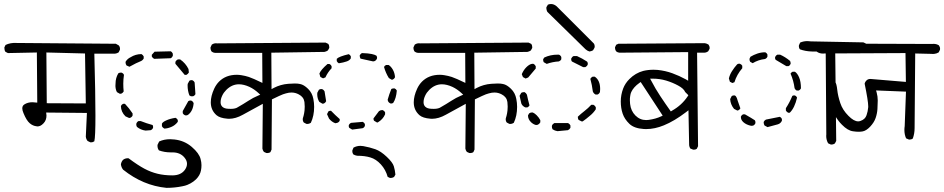

<svg xmlns="http://www.w3.org/2000/svg" viewBox="-20 -763 4652 946"><path d="M428.2 -61.5Q437.5 -61.5 444.8 -66.9Q450.2 -88.4 450.2 -194.1Q450.2 -299.8 444.8 -498.5H546.4Q556.2 -499.5 564.5 -504.9L570.8 -517.6Q571.3 -519.5 571.3 -521.5Q571.3 -532.2 565.4 -539.1L550.8 -547.4L61 -551.3Q31.2 -553.2 7.3 -541.5L1.5 -529.3Q1.5 -528.3 1.5 -527.8Q1.5 -515.1 6.8 -507.8L19 -501.5L161.6 -504.4L163.6 -257.3Q147.9 -259.3 140.1 -259.3Q116.7 -259.3 100.1 -248.5Q89.8 -242.2 89.8 -229Q89.8 -219.2 95.7 -205.6Q110.4 -169.4 126.5 -155.8Q141.6 -142.6 161.1 -140.6Q163.1 -140.1 165 -140.1Q170.9 -140.1 178.2 -143.1Q186 -146.5 194.8 -155.8Q209 -170.9 209 -193.4Q209 -196.8 207.5 -208.5L408.2 -206.5L402.8 -89.4Q404.3 -77.1 411.6 -68.4L424.8 -62Q426.8 -61.5 428.2 -61.5ZM402.8 -253.4 210.4 -254.4 208.5 -504.4 398.9 -499.5Z M821.3 -12.2H830.1Q868.7 -12.2 889.6 14.2Q901.4 28.8 901.4 43.7Q901.4 58.6 891.6 72.8Q872.1 101.1 829.1 101.1Q789.1 101.1 756.1 93Q723.1 85 691.4 68.1Q659.7 51.3 613.8 17.1Q611.8 16.6 610.4 16.6Q595.7 16.6 585.9 24.9Q577.6 34.2 575.7 46.9Q577.6 61.5 586.4 72.8Q684.6 151.4 800.3 162.6Q840.3 162.6 878.4 154.8Q893.6 151.9 903.1 147.9Q912.6 144 918.5 140.6Q933.6 132.3 945.8 120.6Q965.8 100.6 970.2 76.7Q972.7 64.9 972.7 50.8Q972.7 36.6 968.3 20.5Q961.4 -7.8 925 -39.1Q888.7 -70.3 839.8 -75.7Q828.6 -77.1 818.4 -77.1Q788.1 -77.1 764.2 -65.9L756.3 -49.8Q755.9 -47.4 755.9 -45.4Q755.9 -31.2 763.2 -22Q790 -12.2 821.3 -12.2ZM734.4 -136.7Q734.4 -142.6 731.9 -147Q701.2 -155.3 673.3 -166.5H662.6Q655.3 -163.1 651.9 -154.3Q651.4 -152.3 651.4 -150.4Q651.4 -143.1 654.8 -137.7Q673.3 -122.6 697.3 -119.6L722.7 -121.6Q730.5 -125 733.9 -132.8Q734.4 -134.8 734.4 -136.7ZM856 -171.9Q852.1 -179.2 844.7 -182.6Q816.9 -178.2 798.3 -169.4Q782.2 -162.1 777.8 -153.8V-141.1Q781.2 -133.8 789.6 -129.4Q806.2 -129.9 824.2 -137.7Q842.3 -145 856 -162.6ZM586.4 -251.5Q579.1 -248 575.7 -240.7Q576.2 -211.4 598.1 -189.9L616.2 -181.6L621.6 -182.6Q629.9 -186 633.3 -193.8V-204.1Q616.2 -230 595.7 -251.5ZM896.5 -194.3Q902.8 -194.3 907.7 -198.2Q931.6 -217.3 934.1 -255.4Q930.2 -263.7 922.9 -267.1Q920.9 -267.6 919.4 -267.6Q918 -267.6 916 -267.6Q911.6 -267.1 907.7 -264.6L880.4 -215.8V-205.6Q883.8 -198.2 892.6 -194.8Q894.5 -194.3 896.5 -194.3ZM931.2 -288.6Q939.5 -292 942.9 -299.3L939 -356.4Q935.5 -364.3 927.7 -367.7Q925.8 -368.2 923.8 -368.2Q917.5 -368.2 913.1 -365.2L904.8 -349.6Q904.3 -345.7 904.3 -341.8Q904.3 -315.9 913.1 -293L920.9 -288.6ZM589.4 -312.5Q587.4 -330.1 587.4 -350.6Q587.4 -371.1 590.8 -394.5Q587.4 -401.9 580.1 -404.8Q578.1 -405.3 575.7 -405.3Q568.8 -405.3 563 -401.9Q549.3 -378.9 549.3 -351.6V-351.1Q548.8 -345.7 548.8 -342.8Q548.8 -339.8 548.8 -336.7Q548.8 -333.5 549.8 -328.1Q551.3 -317.9 556.2 -309.1L570.8 -300.8L578.1 -301.8Q585.4 -305.2 589.4 -312.5ZM856 -470.2Q848.6 -466.8 844.2 -458.5V-448.7Q868.7 -419.4 890.1 -394H898.4Q906.2 -398.4 910.6 -405.8L908.7 -422.9Q894.5 -451.7 867.7 -470.2ZM688 -484.9Q684.6 -492.2 676.8 -496.6Q647 -496.1 623.5 -481Q608.4 -474.1 599.1 -459.5Q598.6 -458 598.6 -455.1Q598.6 -447.3 603.5 -440.4L617.7 -434.1Q655.8 -455.1 670.9 -460.4Q682.6 -464.8 688 -474.6ZM831.5 -498.5Q828.1 -506.8 820.8 -510.3L741.7 -508.3L728 -493.2V-484.4Q732.4 -476.6 739.7 -473.1L820.8 -476.1Q828.1 -479.5 831.5 -487.8Z M1296.4 -8.8Q1306.2 -8.8 1312.5 -13.7L1317.9 -25.9L1319.8 -273.4Q1342.8 -284.2 1354.7 -290Q1366.7 -295.9 1374 -298.3Q1387.7 -303.2 1403.3 -306.2Q1410.2 -307.1 1416.5 -307.1Q1435.1 -307.1 1452.1 -297.9Q1476.6 -285.2 1480 -260.3Q1481.4 -248.5 1481.4 -237.8Q1481.4 -227.1 1480.5 -219.2Q1479.5 -211.4 1478.5 -205.1Q1476.1 -191.9 1472.2 -180.2Q1471.7 -177.7 1471.7 -175.8Q1471.7 -165.5 1477.1 -159.2L1489.3 -152.8Q1491.2 -152.3 1493.2 -152.3Q1503.4 -152.3 1511.7 -158.2Q1527.8 -192.4 1527.8 -236.3Q1527.8 -256.3 1523.9 -275.4Q1518.6 -305.2 1497.8 -325.4Q1477.1 -345.7 1458.5 -349.1Q1447.8 -351.6 1432.6 -351.6Q1417.5 -351.6 1400.4 -350.1Q1362.3 -347.2 1328.6 -329.6L1317.9 -323.7L1316.9 -503.4L1578.6 -507.3Q1587.4 -508.8 1595.7 -514.6L1602.1 -526.4Q1602.5 -528.3 1602.5 -530.3Q1602.5 -540 1597.2 -546.9L1584 -553.2L1049.3 -549.3Q1046.4 -549.8 1044.4 -549.8Q1032.7 -549.8 1023.4 -543L1017.1 -529.3Q1017.1 -528.8 1017.1 -527.8Q1017.1 -516.6 1022.9 -508.8Q1029.8 -503.4 1039.6 -502.4H1272L1272.9 -354.5Q1226.6 -377 1206.1 -383.8Q1188.5 -389.6 1168.9 -392.6Q1157.7 -394.5 1146.5 -394.5Q1092.8 -394.5 1059.1 -360.8Q1044.4 -345.7 1035.2 -325.7Q1018.6 -289.6 1018.6 -258.8Q1018.6 -220.2 1046.9 -195.3Q1063.5 -181.2 1100.1 -178.2Q1104 -177.7 1108.4 -177.7Q1141.1 -177.7 1176.8 -197.8Q1218.3 -221.2 1274.9 -251.5L1272.9 -30.8Q1274.4 -22 1280.3 -14.6L1292 -9.3Q1293.9 -8.8 1296.4 -8.8ZM1153.3 -235.8Q1141.1 -226.6 1117.2 -226.6Q1109.4 -226.6 1103.5 -227.1Q1084.5 -228 1074.7 -237.8Q1066.9 -246.1 1066.9 -259.3Q1066.9 -275.4 1075.2 -292.5Q1082 -307.1 1094.7 -319.8Q1122.6 -347.7 1157.2 -347.7Q1181.2 -347.7 1209 -335Q1232.9 -323.7 1253.9 -304.2L1262.2 -296.4L1252 -292Q1227.1 -281.7 1202.4 -265.6Q1177.7 -249.5 1153.3 -235.8Z M1901.4 113.8Q1902.3 113.8 1904.3 113.8Q1906.2 113.8 1909.7 113.3Q1917 112.3 1921.9 108.4L1928.2 97.2Q1926.3 75.7 1920.4 56.2Q1914.6 37.1 1885.7 9.8Q1856.4 -18.1 1829.1 -27.8Q1800.8 -37.6 1770.5 -43Q1763.2 -44.4 1755.9 -44.4Q1737.8 -44.4 1721.7 -35.6L1716.3 -22.5Q1715.8 -20.5 1715.8 -18.6Q1715.8 -9.3 1720.7 -2.4Q1729.5 2.9 1739.7 4.4Q1777.8 4.4 1804.7 12.7Q1833 21 1856.7 47.1Q1880.4 73.2 1890.1 108.4ZM1777.8 -151.9Q1774.4 -159.2 1767.1 -162.6L1710 -157.7Q1702.1 -154.3 1698.7 -146.5Q1698.2 -144.5 1698.2 -142.1Q1698.2 -136.7 1701.2 -132.8L1715.3 -124.5L1766.6 -131.3Q1770.5 -132.8 1773.4 -135.7L1777.8 -142.1ZM1610.4 -217.3Q1603 -217.3 1598.6 -214.8L1591.3 -200.7L1601.1 -178.7Q1614.3 -162.1 1632.3 -155.8L1641.6 -157.7Q1650.4 -161.1 1653.8 -168.5V-176.3Q1630.9 -196.3 1610.8 -217.3Q1610.8 -217.3 1610.4 -217.3ZM1862.8 -220.7Q1854.5 -220.7 1847.2 -215.3L1820.3 -179.7Q1820.3 -178.2 1820.3 -177.2Q1820.3 -171.4 1823.2 -168L1837.9 -159.2L1841.8 -160.2Q1866.7 -174.8 1877.4 -199.7V-209.5Q1874 -216.8 1866.2 -220.2Q1864.7 -220.7 1862.8 -220.7ZM1567.4 -323.7Q1565.4 -324.2 1564 -324.2Q1562.5 -324.2 1561 -324.2Q1556.2 -323.7 1551.3 -320.8L1543.5 -306.2Q1543 -302.2 1543 -298.8Q1543 -277.8 1553.2 -261.2L1568.8 -252L1575.7 -252.9Q1583 -256.3 1586.9 -264.2Q1582.5 -293.9 1579.1 -313L1574.7 -318.8Q1571.8 -321.8 1567.4 -323.7ZM1903.3 -253.4Q1905.3 -252.9 1907.2 -252.9Q1913.1 -252.9 1917.5 -256.3Q1932.1 -278.3 1935.1 -316.9Q1931.6 -324.2 1923.8 -327.6Q1922.9 -327.6 1921.9 -327.6Q1914.1 -327.6 1908.2 -324.7Q1897.5 -298.8 1890.1 -272L1891.6 -264.6Q1895.5 -256.8 1903.3 -253.4ZM1896 -378.4 1910.2 -370.1 1915.5 -371.1Q1922.4 -374.5 1926.3 -382.3Q1924.8 -403.8 1915.5 -419.9Q1906.2 -436 1894.5 -442.9H1882.3Q1878.9 -440.9 1876 -438.5L1872.1 -433.1Q1880.4 -403.3 1896 -378.4ZM1593.8 -447.8Q1560.1 -418.5 1553.7 -400.4L1558.6 -383.8L1571.8 -377L1583.5 -381.8Q1594.2 -406.2 1613.8 -426.8V-437L1609.4 -443.4Q1606.4 -445.8 1603 -447.8ZM1708.5 -485.8Q1705.1 -492.7 1698.2 -496.1Q1649.4 -484.4 1639.2 -473.1V-461.9Q1643.1 -454.6 1649.4 -451.2Q1671.9 -454.6 1688.5 -460.4Q1702.6 -465.3 1708.5 -475.6ZM1837.4 -474.6Q1837.9 -476.6 1837.9 -478.5Q1837.9 -484.4 1834.5 -488.8Q1828.1 -493.2 1811.8 -496.8Q1795.4 -500.5 1763.2 -501.5Q1756.3 -498 1752.4 -490.2Q1752.4 -489.7 1752.4 -487.3Q1752.4 -484.9 1753.4 -481.2Q1754.4 -477.5 1756.3 -474.1Q1787.1 -466.8 1818.4 -460.4L1825.7 -461.9Q1834 -465.8 1837.4 -474.6Z M2296.4 -8.8Q2306.2 -8.8 2312.5 -13.7L2317.9 -25.9L2319.8 -273.4Q2342.8 -284.2 2354.7 -290Q2366.7 -295.9 2374 -298.3Q2387.7 -303.2 2403.3 -306.2Q2410.2 -307.1 2416.5 -307.1Q2435.1 -307.1 2452.1 -297.9Q2476.6 -285.2 2480 -260.3Q2481.4 -248.5 2481.4 -237.8Q2481.4 -227.1 2480.5 -219.2Q2479.5 -211.4 2478.5 -205.1Q2476.1 -191.9 2472.2 -180.2Q2471.7 -177.7 2471.7 -175.8Q2471.7 -165.5 2477.1 -159.2L2489.3 -152.8Q2491.2 -152.3 2493.2 -152.3Q2503.4 -152.3 2511.7 -158.2Q2527.8 -192.4 2527.8 -236.3Q2527.8 -256.3 2523.9 -275.4Q2518.6 -305.2 2497.8 -325.4Q2477.1 -345.7 2458.5 -349.1Q2447.8 -351.6 2432.6 -351.6Q2417.5 -351.6 2400.4 -350.1Q2362.3 -347.2 2328.6 -329.6L2317.9 -323.7L2316.9 -503.4L2578.6 -507.3Q2587.4 -508.8 2595.7 -514.6L2602.1 -526.4Q2602.5 -528.3 2602.5 -530.3Q2602.5 -540 2597.2 -546.9L2584 -553.2L2049.3 -549.3Q2046.4 -549.8 2044.4 -549.8Q2032.7 -549.8 2023.4 -543L2017.1 -529.3Q2017.1 -528.8 2017.1 -527.8Q2017.1 -516.6 2022.9 -508.8Q2029.8 -503.4 2039.6 -502.4H2272L2272.9 -354.5Q2226.6 -377 2206.1 -383.8Q2188.5 -389.6 2168.9 -392.6Q2157.7 -394.5 2146.5 -394.5Q2092.8 -394.5 2059.1 -360.8Q2044.4 -345.7 2035.2 -325.7Q2018.6 -289.6 2018.6 -258.8Q2018.6 -220.2 2046.9 -195.3Q2063.5 -181.2 2100.1 -178.2Q2104 -177.7 2108.4 -177.7Q2141.1 -177.7 2176.8 -197.8Q2218.3 -221.2 2274.9 -251.5L2272.9 -30.8Q2274.4 -22 2280.3 -14.6L2292 -9.3Q2293.9 -8.8 2296.4 -8.8ZM2153.3 -235.8Q2141.1 -226.6 2117.2 -226.6Q2109.4 -226.6 2103.5 -227.1Q2084.5 -228 2074.7 -237.8Q2066.9 -246.1 2066.9 -259.3Q2066.9 -275.4 2075.2 -292.5Q2082 -307.1 2094.7 -319.8Q2122.6 -347.7 2157.2 -347.7Q2181.2 -347.7 2209 -335Q2232.9 -323.7 2253.9 -304.2L2262.2 -296.4L2252 -292Q2227.1 -281.7 2202.4 -265.6Q2177.7 -249.5 2153.3 -235.8Z M2790.5 -145Q2787.1 -152.3 2778.8 -156.7H2711.4Q2703.1 -152.3 2699.7 -144.5Q2699.2 -142.1 2699.2 -139.6Q2699.2 -132.3 2702.6 -126Q2713.4 -118.7 2726.6 -116.7L2778.3 -121.6Q2786.6 -125.5 2790.5 -133.3ZM2581.5 -193.8Q2581.5 -175.3 2596.7 -160.6Q2608.4 -149.9 2621.1 -147L2629.9 -148.4Q2637.7 -152.3 2642.1 -160.2V-170.9Q2635.3 -184.1 2624 -195.3Q2614.7 -204.6 2605.5 -208.5Q2603.5 -209 2601.1 -209Q2593.3 -209 2586.9 -204.1L2581.5 -194.3Q2581.5 -194.3 2581.5 -193.8ZM2915.5 -234.9Q2911.1 -243.2 2903.8 -246.6H2893.1Q2877.9 -230 2859.9 -216.1Q2841.8 -202.1 2827.1 -188Q2827.1 -186.5 2827.1 -185.5Q2827.1 -178.2 2830.6 -172.4L2846.2 -164.6L2851.1 -165Q2868.7 -177.2 2886.2 -192.4Q2903.8 -206.5 2915.5 -224.6ZM2578.6 -233.9Q2585.4 -237.3 2588.9 -243.7Q2581.5 -270.5 2576.2 -296.4Q2572.3 -304.7 2564.5 -309.1Q2563.5 -309.1 2563 -309.1Q2554.2 -309.1 2548.3 -305.7L2540 -291L2548.8 -252.4Q2551.8 -246.1 2555.2 -242.7Q2561 -236.8 2567.9 -233.9ZM2899.9 -385.3Q2892.1 -381.3 2888.7 -374.5Q2897 -344.2 2900.9 -312.5Q2904.3 -302.7 2914.1 -297.4H2924.3Q2932.6 -300.8 2936 -309.6Q2937 -317.4 2937 -324.2Q2937 -367.7 2910.2 -385.3ZM2607.4 -448.7Q2606.4 -448.7 2604.2 -448.7Q2602.1 -448.7 2598.1 -447.8Q2586.4 -444.8 2573 -431.4Q2559.6 -418 2550.8 -397.5L2556.6 -383.3L2569.8 -376L2582.5 -381.3L2619.6 -425.3V-437Q2615.2 -445.3 2607.4 -448.7ZM2875.5 -444.3Q2876 -446.3 2876 -447.8Q2876 -449.2 2876 -451.2Q2875.5 -455.6 2872.6 -459.5Q2848.1 -475.6 2822.8 -486.8H2806.2Q2798.8 -483.4 2794.4 -474.6Q2794.4 -474.1 2794.4 -473.4Q2794.4 -472.7 2794.4 -471.7Q2794.4 -470.7 2794.4 -469.5Q2794.4 -468.3 2794.7 -467.3Q2794.9 -466.3 2795.2 -465.3Q2795.4 -464.4 2795.9 -463.4Q2796.9 -461.4 2797.9 -460L2853.5 -432.1H2863.8Q2872.1 -436.5 2875.5 -444.3ZM2727.1 -493.7Q2691.4 -493.7 2661.6 -479.5L2656.2 -471.2Q2656.2 -469.2 2656.2 -467.8Q2656.2 -461.4 2659.2 -456.5L2673.8 -448.2Q2702.6 -458.5 2733.9 -460.4Q2742.2 -463.9 2745.6 -471.2V-481.9Q2742.2 -490.2 2733.9 -493.7Q2730.5 -493.7 2727.1 -493.7ZM2905.8 -548.8 2722.7 -731.9Q2709.5 -743.2 2694.8 -743.2Q2687.5 -743.2 2679.7 -740.2L2672.4 -728Q2671.9 -726.1 2671.9 -724.4Q2671.9 -722.7 2672.1 -720.7Q2672.4 -718.8 2672.9 -715.8Q2673.8 -710 2676.8 -704.6L2865.2 -520Q2874 -512.2 2884.3 -509.3Q2893.1 -510.3 2901.9 -515.1L2909.2 -527.8Q2910.2 -531.7 2910.2 -534.2Q2910.2 -543 2905.8 -548.8Z M3398.4 -25.4Q3407.2 -25.4 3413.1 -29.8L3419.4 -42.5L3414.6 -503.4H3449.2Q3460.4 -503.4 3469.7 -510.7L3476.1 -522.5Q3476.6 -524.4 3476.6 -527.3Q3476.6 -535.6 3470.7 -543.5Q3461.9 -548.8 3452.6 -550.3L3026.9 -547.4L3016.1 -542.5L3010.3 -530.3Q3010.3 -529.8 3010.3 -528.8Q3010.3 -517.6 3016.1 -509.8Q3022.9 -504.4 3031.7 -503.4L3370.6 -506.3V-365.2L3359.9 -371.6Q3327.1 -389.6 3292.7 -402.1Q3258.3 -414.6 3220.2 -418.5Q3209.5 -419.4 3200.2 -419.4Q3173.3 -419.4 3149.4 -413.6Q3110.8 -403.3 3081.1 -373.5Q3060.1 -352.5 3050.3 -326.7Q3038.6 -295.4 3038.6 -262.9Q3038.6 -230.5 3047.9 -203.1Q3057.1 -175.8 3081.1 -152.8Q3104.5 -130.4 3151.9 -127.4Q3157.7 -127 3163.6 -127Q3206.1 -127 3251 -145.5Q3302.7 -166.5 3360.8 -210.9L3372.1 -219.7L3375.5 -47.4Q3376.5 -38.1 3381.3 -31.2L3394.5 -25.9Q3396.5 -25.4 3398.4 -25.4ZM3163.6 -171.4Q3133.3 -171.4 3110.8 -193.8Q3088.4 -216.3 3084.5 -251Q3083.5 -261.2 3083.5 -267.6Q3083.5 -273.9 3083.7 -278.8Q3084 -283.7 3085 -289.6Q3086.4 -301.3 3090.3 -309.6Q3101.6 -334 3130.4 -354.5L3136.7 -358.9Q3189.9 -276.4 3245.1 -193.4L3237.3 -189.5Q3210.9 -177.2 3176.8 -172.4Q3169.9 -171.4 3163.6 -171.4ZM3368.7 -289.1Q3339.4 -244.6 3290.5 -217.3L3285.2 -213.9Q3256.8 -253.9 3233.2 -289.6Q3209.5 -325.2 3189 -364.7L3183.1 -375.5H3195.3Q3230.5 -375.5 3262.2 -366Q3293.9 -356.4 3320.8 -341.8Q3348.6 -327.1 3356 -309.6L3371.6 -293.9Z M4076.2 -50.8Q4086.4 -50.8 4093.8 -56.6L4100.1 -68.8L4095.2 -507.3H4228Q4237.8 -508.3 4246.1 -513.7L4252.4 -526.4Q4252.9 -528.3 4252.9 -530.3Q4252.9 -532.2 4252.7 -533.7Q4252.4 -535.2 4252.2 -536.9Q4252 -538.6 4251.5 -540Q4251 -541.5 4250.5 -543Q4249 -545.4 4247.1 -547.9L4234.4 -554.2L3975.6 -559.1Q3966.8 -560.5 3958.5 -560.5Q3939 -560.5 3922.4 -553.2L3916.5 -540Q3916 -538.1 3916 -535.2Q3916 -526.4 3921.4 -520Q3947.8 -510.3 3978.8 -509.3Q4009.8 -508.3 4041 -508.3H4048.3L4051.3 -100.6L4050.8 -93.3Q4050.8 -73.7 4060.1 -57.1L4072.3 -51.3Q4074.2 -50.8 4076.2 -50.8ZM3832.5 -177.2Q3829.1 -184.1 3822.3 -187.5Q3788.6 -180.2 3753.9 -173.8Q3746.1 -169.9 3742.7 -162.1Q3742.7 -161.6 3742.7 -160.6Q3742.7 -150.9 3747.1 -144.5L3761.7 -136.7L3812.5 -150.4Q3820.3 -152.8 3825 -157.5Q3829.6 -162.1 3832.5 -168ZM3630.4 -186.5Q3630.4 -173.3 3640.6 -163.1L3642.6 -161.1Q3657.2 -147.9 3681.2 -143.1L3690.4 -144Q3698.2 -147.5 3701.7 -155.3Q3702.1 -157.7 3702.1 -159.7Q3702.1 -166.5 3699.2 -170.4Q3685.5 -179.7 3650.4 -199.7H3641.1Q3633.8 -196.3 3630.4 -188.5Q3630.4 -187.5 3630.4 -186.5ZM3871.1 -207.5Q3895.5 -231 3907.2 -282.2Q3903.8 -289.6 3896.5 -292.5Q3894.5 -293 3893.1 -293Q3887.7 -293 3883.8 -290.5Q3870.6 -258.3 3852.1 -230V-218.3Q3855.5 -211.9 3863.3 -207.5ZM3597.2 -293Q3590.8 -293 3585.4 -290L3577.6 -274.9Q3579.1 -248 3596.7 -226.6L3612.8 -218.3L3617.2 -219.2Q3624 -222.2 3627.9 -229Q3618.7 -253.9 3615.2 -265.4Q3611.8 -276.9 3610.4 -280.3Q3606.4 -290 3600.6 -292.5Q3598.6 -293 3597.2 -293ZM3885.3 -409.7Q3878.9 -406.7 3875 -400.4Q3890.1 -366.2 3895 -328.1Q3898.4 -320.3 3905.8 -316.9H3915.5Q3922.9 -320.3 3926.3 -327.6Q3926.3 -361.3 3917 -382.3Q3908.7 -401.9 3896.5 -409.7ZM3622.1 -449.2Q3615.7 -449.2 3611.8 -445.8Q3597.7 -430.2 3586.4 -412.1Q3575.7 -395.5 3571.3 -376.5L3576.2 -360.4L3588.4 -354L3598.6 -357.9Q3610.4 -396 3637.2 -426.8V-439Q3633.8 -445.3 3626 -448.7Q3624 -449.2 3622.1 -449.2ZM3875.5 -450.2Q3875.5 -458 3872.6 -462.9Q3849.1 -482.4 3823.7 -493.7H3810.1Q3802.7 -490.2 3799.3 -482.4Q3798.8 -480.5 3798.8 -479.2Q3798.8 -478 3798.8 -476.1Q3799.3 -472.2 3801.8 -468.3L3854.5 -437H3864.7Q3872.1 -440.4 3875.5 -448.2Q3875.5 -449.2 3875.5 -450.2ZM3761.2 -494.6Q3757.8 -502 3750.5 -505.4Q3730 -505.4 3711.4 -499Q3692.9 -492.7 3677.7 -483.4L3673.3 -474.6Q3672.9 -472.7 3672.9 -470.7Q3672.9 -463.9 3676.3 -458.5L3688.5 -451.7Q3716.8 -468.8 3749 -472.2Q3757.8 -475.6 3761.2 -483.9Z M4460.9 -75.2Q4470.7 -75.2 4477.5 -80.6Q4486.3 -105 4486.3 -131.8L4489.3 -499.5L4568.8 -497.6Q4572.8 -497.1 4575.9 -497.1Q4579.1 -497.1 4583.5 -497.6Q4594.2 -498.5 4605 -504.9L4611.3 -517.6Q4611.8 -519.5 4611.8 -522.9Q4611.8 -531.7 4606 -539.6Q4594.7 -546.9 4579.6 -546.9L4572.8 -546.4L4039.6 -548.3Q4033.7 -549.3 4028.8 -549.3Q4015.6 -549.3 4006.3 -543L4000 -530.3Q4000 -529.3 4000 -528.8Q4000 -516.6 4005.9 -507.3Q4018.6 -499 4035.2 -499Q4035.2 -499 4041.5 -499.5L4441.4 -501.5L4443.4 -359.4L4274.9 -373.5Q4271 -374 4268.1 -374Q4257.8 -374 4251 -368.2Q4242.2 -360.4 4240.2 -350.6Q4257.8 -265.1 4257.8 -239.3Q4257.8 -236.8 4257.8 -234.9Q4255.9 -213.4 4249.5 -195.3Q4242.7 -174.8 4219.2 -167Q4213.9 -165 4208.5 -165Q4187 -165 4160.2 -192.4Q4131.3 -221.2 4120.1 -255.4Q4108.4 -290.5 4105.2 -320.6Q4102.1 -350.6 4094.2 -361.3L4081.5 -367.7Q4080.6 -367.7 4080.1 -367.7Q4067.4 -367.7 4058.1 -361.8Q4052.7 -354 4050.8 -344.7Q4057.6 -290 4074.2 -239.3Q4092.3 -184.6 4128.4 -148.4Q4156.7 -119.6 4182.6 -116.2Q4198.2 -113.8 4210.2 -113.8Q4222.2 -113.8 4231 -115.7Q4248.5 -119.1 4267.6 -139.2Q4287.1 -160.2 4294.4 -181.9Q4301.8 -203.6 4303.2 -225.8Q4304.7 -248 4304.7 -268.1Q4304.7 -288.1 4299.3 -307.6L4296.4 -317.4L4443.8 -311.5L4437.5 -141.6Q4436 -132.3 4436 -123Q4436 -100.1 4444.3 -81.5L4457.5 -75.7Q4459.5 -75.2 4460.9 -75.2Z"/></svg>

Font: Bakudai
Style: ExtraLight
Weight: 200
Version: Version 1.48